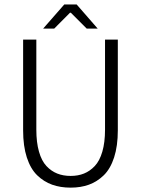

<svg xmlns="http://www.w3.org/2000/svg" viewBox="-20 -840 640 872"><path d="M175.8 -710 272 -819.8H328.1L423.8 -710H374L301.8 -782.2H297.9L226.1 -710ZM300.8 12.2Q254.4 12.2 216.8 -1.2Q179.2 -14.6 148.9 -43.9Q118.7 -73.2 101.8 -125Q85 -176.8 85 -248V-660.2H145V-251Q145 -193.4 157 -151.4Q168.9 -109.4 190.9 -85.9Q212.9 -62.5 240 -51.8Q267.1 -41 300.8 -41Q334.5 -41 361.3 -51.8Q388.2 -62.5 410.4 -85.9Q432.6 -109.4 444.8 -151.4Q457 -193.4 457 -251V-660.2H515.1V-248Q515.1 -177.2 498.3 -125.2Q481.4 -73.2 451.2 -43.9Q420.9 -14.6 383.8 -1.2Q346.7 12.2 300.8 12.2Z"/></svg>

Font: Office Code Pro Light
Style: Regular
Weight: 300
Designer: Nathan Rutzky & Paul D. Hunt
Foundry: Adobe Systems Incorporated
Version: Version 1.004;PS 001.004;hotconv 1.0.70;makeotf.lib2.5.58329